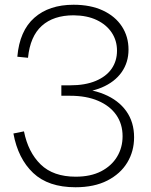

<svg xmlns="http://www.w3.org/2000/svg" viewBox="-20 -781 638 809"><path d="M36.5 -218.5 81 -227.5Q98.5 -139.5 151.5 -88Q204.5 -36.5 299 -36.5Q362 -36.5 406 -59.2Q450 -82 473.2 -120.5Q496.5 -159 496.5 -207Q496.5 -258.5 469.8 -296.8Q443 -335 393.5 -356.2Q344 -377.5 275.5 -377.5V-409Q358 -409 418.5 -384Q479 -359 512 -312.8Q545 -266.5 545 -202.5Q545 -143.5 516.2 -96Q487.5 -48.5 432.2 -20.2Q377 8 298 8Q183.5 8 119.8 -52.2Q56 -112.5 36.5 -218.5ZM53 -542Q62.5 -651.5 124.8 -706.2Q187 -761 290 -761Q361.5 -761 413.5 -736.8Q465.5 -712.5 493.5 -669.8Q521.5 -627 521.5 -572Q521.5 -518 492.5 -476.8Q463.5 -435.5 408.5 -412.2Q353.5 -389 275.5 -389.5V-421.5Q339 -421.5 383.2 -440Q427.5 -458.5 450.2 -491.2Q473 -524 473 -567.5Q473 -610 450.8 -643.5Q428.5 -677 387.8 -696.5Q347 -716 290 -716.5Q205.5 -716.5 156.2 -672.2Q107 -628 98 -537.5ZM238.5 -421.5H275.5V-377.5H238.5Z"/></svg>

Font: Hepta Slab ExtraLight Light
Style: Regular
Weight: 300
Version: Version 1.100